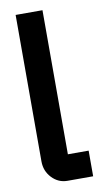

<svg xmlns="http://www.w3.org/2000/svg" viewBox="-82 -735 413 774"><g transform="rotate(-10 125.0 -347.5)"><path d="M40 -694.8H149.9V-105H234.9V0H129.9Q92.8 0 66.4 -27.8Q40 -55.7 40 -95.2Z"/></g></svg>

Font: Horta
Style: Regular
Weight: 600
Width: 3
Version: Version 0.11